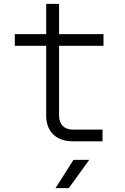

<svg xmlns="http://www.w3.org/2000/svg" viewBox="-20 -725 640 985"><path d="M355 0H506V-60H355C309 -60 283 -87 283 -133V-490H511V-550H283V-705H217V-550H56V-490H217V-133C217 -49 268 0 355 0ZM265 240H333L438 95H357Z"/></svg>

Font: JetBrains Mono ExtraLight
Style: Regular
Weight: 240
Monospace: yes
Designer: Philipp Nurullin, Konstantin Bulenkov
Foundry: JetBrains
Version: Version 2.305